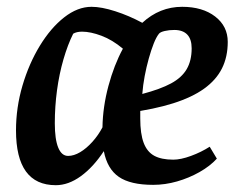

<svg xmlns="http://www.w3.org/2000/svg" viewBox="-20 -533 697 564"><path d="M144 11Q27 11 27 -150Q27 -217 46 -281.5Q65 -346 97 -398.5Q129 -451 168.5 -482Q208 -513 249 -513Q278 -513 318.5 -500Q359 -487 398 -466Q449 -513 515 -513Q575 -513 612 -484.5Q649 -456 649 -410Q649 -366 632 -332Q615 -298 579.5 -272.5Q544 -247 488.5 -229.5Q433 -212 358 -202L392 -234V-185Q392 -140 402 -113.5Q412 -87 433 -75.5Q454 -64 489 -64Q511 -64 541 -75Q571 -86 596 -102L617 -67Q597 -45 566 -27.5Q535 -10 500 0Q465 10 430 10Q363 10 329 -13.5Q295 -37 285 -89Q254 -42 217.5 -15.5Q181 11 144 11ZM180 -75Q197 -75 215.5 -86Q234 -97 251.5 -116.5Q269 -136 281 -159Q282 -219 298.5 -280.5Q315 -342 341 -390Q310 -416 278 -428Q246 -440 221 -440Q213 -440 206.5 -438.5Q200 -437 195 -434Q179 -402 166.5 -359Q154 -316 147.5 -268Q141 -220 141 -171Q141 -124 151 -99.5Q161 -75 180 -75ZM398 -257Q451 -271 482.5 -288Q514 -305 528.5 -330Q543 -355 543 -391Q543 -418 530 -431.5Q517 -445 492 -445Q477 -445 464 -442Q451 -439 447 -434Q439 -424 431.5 -405Q424 -386 417 -361Q410 -336 405 -309.5Q400 -283 398 -257Z"/></svg>

Font: Faustina Light SemiBold
Style: Italic
Weight: 600
Italic angle: -8°
Version: Version 1.200